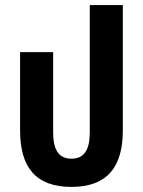

<svg xmlns="http://www.w3.org/2000/svg" viewBox="-20 -722 563 755"><path d="M261 13C402 13 463 -66 463 -209V-702H333V-201C333 -133 311 -98 261 -98C211 -98 189 -133 189 -201V-517H59V-209C59 -66 119 13 261 13Z"/></svg>

Font: Noto Sans Thai UI ExtCond
Style: Bold
Weight: 700
Width: 2
Designer: Monotype Design Team
Foundry: Monotype Imaging Inc.
Version: Version 2.000